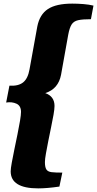

<svg xmlns="http://www.w3.org/2000/svg" viewBox="-20 -830 536 1060"><path d="M191 210Q39 210 39 116Q39 101 45 68Q51 35 59.5 -6Q68 -47 76.5 -88.5Q85 -130 90.5 -163Q96 -196 96 -212Q96 -246 71 -257.5Q46 -269 14 -264L32 -357Q81 -354 107.5 -375Q134 -396 143 -447L186 -684Q199 -750 244.5 -780Q290 -810 379 -810Q409 -810 440.5 -807.5Q472 -805 496 -799L482 -724Q436 -724 411.5 -718.5Q387 -713 375.5 -695Q364 -677 357 -640L317 -417Q302 -339 230 -316Q281 -298 281 -245Q281 -228 275.5 -196.5Q270 -165 262 -127Q254 -89 246.5 -51Q239 -13 233.5 18Q228 49 228 65Q228 93 236 105.5Q244 118 265 120.5Q286 123 324 123L308 200Q274 205 244.5 207.5Q215 210 191 210Z"/></svg>

Font: Sansita Swashed ExtraBold
Style: Regular
Weight: 800
Designer: Pablo Cosgaya
Foundry: Omnibus-Type
Version: Version 1.003; ttfautohint (v1.8.3)